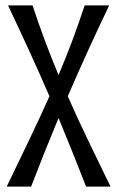

<svg xmlns="http://www.w3.org/2000/svg" viewBox="-20 -691 434 711"><path d="M100.6 -670.9Q123.5 -601.1 147.2 -538.1Q170.9 -475.1 196.8 -413.1Q223.1 -475.1 246.8 -538.1Q270.5 -601.1 293.5 -670.9H384.3Q343.8 -586.4 305.9 -503.4Q268.1 -420.4 231 -334.5Q265.6 -255.9 304.9 -174.1Q344.2 -92.3 389.2 0H298.8Q272.5 -67.4 247.3 -130.1Q222.2 -192.9 196.8 -253.9Q171.4 -192.9 146.2 -130.1Q121.1 -67.4 95.2 0H4.9Q49.3 -92.3 88.6 -174.1Q127.9 -255.9 163.1 -334.5Q126 -420.4 87.9 -503.4Q49.8 -586.4 9.8 -670.9Z"/></svg>

Font: Crushed
Style: Regular
Weight: 400
Width: 3
Designer: Astigmatic (AOETI)
Foundry: Astigmatic (AOETI)
Version: Version 001.000